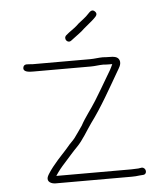

<svg xmlns="http://www.w3.org/2000/svg" viewBox="-49 -708 627 730"><g transform="rotate(-5 265.0 -342.5)"><path d="M241 -557 253 -566C268.1 -578.1 279 -584 293 -598C304.5 -608.4 322.8 -621.8 333 -632C339.4 -638.4 351.3 -647.7 340 -659C328.7 -670.3 319.4 -658.4 313 -652C302.8 -640.2 286.9 -629.7 274 -619C259.7 -604.7 251.4 -600.3 235 -588L224 -579C209.6 -567.2 226 -544.8 241 -557ZM354 -455C361.3 -454.3 369 -454 377 -454H388C380 -435.9 374.7 -427.2 363 -408C346.4 -380.3 328.8 -348.9 311 -321C291.1 -288.8 268.7 -262.2 252 -231C241.3 -214.3 230.6 -201.3 221 -187C214.5 -177.9 199 -164.4 193 -156C177.6 -137.5 153 -113.3 138 -94C129.5 -84.5 110.1 -59.3 106 -47C100.6 -28.9 118.7 -21 134 -21H425C435 -21 444.7 -21.7 454 -23L467 -24C486.3 -24 483 -52 465 -52L452 -50C443.3 -49.3 434.3 -49 425 -49H139C152.4 -69.1 160.8 -79.3 176.5 -96.5C193.5 -115.1 210.4 -135.4 227 -152C250.1 -175.1 269.5 -210.7 289 -238C330.5 -293.3 369.3 -363.7 405 -425C410.7 -435.4 423 -450.7 417 -466.5C411.6 -480.7 396 -482 377 -482C369.7 -482 362.3 -482.3 355 -483C338.1 -483 322.7 -480 306 -480H87C71.4 -480 52.9 -487.1 50 -470C47.1 -452.5 71.4 -452 87 -452H306C323.3 -452 337.3 -455 354 -455Z"/></g></svg>

Font: HoneyBee
Style: XLit
Weight: 200
Foundry: Cannot Into Space Fonts
Version: Version 0.89